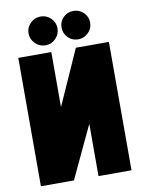

<svg xmlns="http://www.w3.org/2000/svg" viewBox="-97 -964 771 1031"><g transform="rotate(-10 288.5 -449.0)"><path d="M197 -898Q165 -898 141.5 -875Q118 -852 118 -820Q118 -788 141.5 -764.5Q165 -741 197 -741Q230 -741 253 -764.5Q276 -788 276 -820Q276 -852 253 -875Q230 -898 197 -898ZM376 -897Q343 -897 320.5 -874.5Q298 -852 298 -820Q298 -788 320.5 -765Q343 -742 376 -742Q408 -742 431 -765Q454 -788 454 -820Q454 -852 431 -874.5Q408 -897 376 -897ZM41 -700V0H221L355 -285V0H535V-700H355L221 -400V-700Z"/></g></svg>

Font: Advent Pro Black
Style: Regular
Weight: 900
Version: Version 3.000